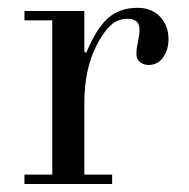

<svg xmlns="http://www.w3.org/2000/svg" viewBox="-20 -459 472 479"><path d="M41 0V-23.4H110.4V-408.2H41V-431.6H190.4V-329.1L195.3 -327.6Q220.2 -387.7 249.3 -413.6Q278.3 -439.5 323.2 -439.5Q358.4 -439.5 379.4 -417.2Q400.4 -395 400.4 -361.3Q400.4 -335.4 387.2 -316.2Q374 -296.9 350.6 -296.9Q338.4 -296.9 329.3 -304.2Q320.3 -311.5 320.3 -324.2Q320.3 -337.4 324.7 -356.9Q328.1 -373 328.1 -384.8Q328.1 -412.1 298.3 -412.1Q272.5 -412.1 254.2 -394Q235.8 -376 219.7 -343.3Q190.4 -285.2 190.4 -201.2V-23.4H259.8V0Z"/></svg>

Font: Theano Didot
Style: Regular
Weight: 400
Designer: Alexey Kryukov
Version: Version 2.0